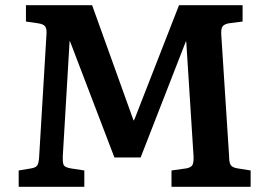

<svg xmlns="http://www.w3.org/2000/svg" viewBox="-20 -720 1033 740"><path d="M52 0V-63L100 -71Q120 -74 125 -85Q130 -96 131 -118L159 -585Q161 -608 154.5 -617.5Q148 -627 128 -630L80 -637V-700H335L495 -255L499 -262L670 -700H915V-637L861 -630Q845 -627 838 -618.5Q831 -610 833 -583L863 -118Q863 -93 869.5 -83.5Q876 -74 896 -71L946 -63V0H641V-63L698 -71Q715 -74 721 -83Q727 -92 726 -117L698 -557L697 -562L522 -113H421L249 -563L248 -557L222 -118Q221 -98 224.5 -86.5Q228 -75 253 -71L305 -63V0Z"/></svg>

Font: Literata 12pt SemiBold
Style: Regular
Weight: 600
Designer: Latin by Veronika Burian and Jose Scaglione. Greek by Irene Vlachou. Cyrillic by Vera Evstafieva.
Foundry: TypeTogether
Version: Version 3.002